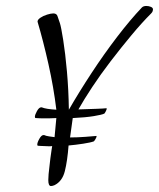

<svg xmlns="http://www.w3.org/2000/svg" viewBox="-20 -589 533 644"><path d="M151 35Q142 35 142 15Q142 7 143 -5Q144 -17 146 -32Q147 -42 149 -58Q151 -74 153 -86.5Q155 -99 155 -99Q148 -98 141 -98.5Q134 -99 129 -99Q122 -99 116.5 -99.5Q111 -100 109 -100H108Q105 -100 105 -104Q105 -111 112 -123.5Q119 -136 126 -136H128Q134 -133 145 -131.5Q156 -130 163 -129L169 -193Q154 -192 143 -192Q132 -192 122 -192Q114 -192 108.5 -192.5Q103 -193 101 -193H100Q97 -193 97 -197Q97 -204 104 -216.5Q111 -229 118 -229H120Q134 -223 169 -221Q160 -296 142.5 -374Q125 -452 106 -516V-517Q106 -523 115.5 -529.5Q125 -536 138 -540Q151 -544 159 -544Q170 -544 173 -534.5Q176 -525 181 -511Q185 -499 192 -455Q199 -411 204.5 -349.5Q210 -288 211 -221Q245 -280 287 -344Q329 -408 373 -465.5Q417 -523 456 -564Q461 -569 471 -569Q479 -569 486 -566Q493 -563 493 -558V-556Q493 -555 492 -551.5Q491 -548 487 -544Q456 -513 421 -471Q386 -429 351.5 -384Q317 -339 289 -296.5Q261 -254 243 -222Q276 -223 303 -224Q330 -225 337 -226L338 -225Q338 -222 335 -216Q332 -210 330 -208Q322 -204 294.5 -199.5Q267 -195 224 -193L215 -128Q239 -128 266 -130Q293 -132 303 -133Q303 -133 303.5 -133Q304 -133 304 -132Q304 -129 300.5 -123Q297 -117 295 -115Q285 -111 259 -107Q233 -103 210 -101Q206 -49 197.5 -15Q189 19 163 32Q156 35 151 35Z"/></svg>

Font: Comforter
Style: Regular
Weight: 400
Designer: Robert E. Leuschke
Foundry: Robert E. Leuschke
Version: Version 1.013; ttfautohint (v1.8.3)